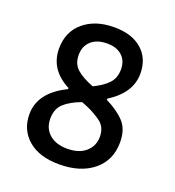

<svg xmlns="http://www.w3.org/2000/svg" viewBox="-114 -683 710 781"><g transform="rotate(20 241.0 -292.5)"><path d="M250 -593Q326 -593 369.5 -555Q413 -517 413 -451Q413 -368 321 -310V-305Q372 -280 401.5 -248.5Q431 -217 431 -161Q431 -83 375.5 -37.5Q320 8 228 8Q142 8 93.5 -33.5Q45 -75 45 -143Q45 -237 158 -292V-297Q67 -344 67 -435Q67 -508 117.5 -550.5Q168 -593 250 -593ZM245 -521Q201 -521 176 -498.5Q151 -476 151 -438Q151 -399 176 -377Q201 -355 248 -337Q288 -356 310.5 -379.5Q333 -403 333 -441Q333 -478 309.5 -499.5Q286 -521 245 -521ZM230 -262Q183 -245 157 -221Q131 -197 131 -155Q131 -113 159.5 -88Q188 -63 237 -63Q288 -63 317 -88.5Q346 -114 346 -154Q346 -176 337.5 -193Q329 -210 308.5 -223Q288 -236 274.5 -243Q261 -250 230 -262Z"/></g></svg>

Font: Alegreya Sans SC Medium
Style: Regular
Weight: 500
Designer: Juan Pablo del Peral
Foundry: Huerta Tipografica
Version: Version 2.001;PS 002.001;hotconv 1.0.88;makeotf.lib2.5.64775